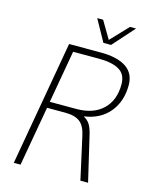

<svg xmlns="http://www.w3.org/2000/svg" viewBox="-128 -958 825 1041"><g transform="rotate(15 284.5 -437.5)"><path d="M175 -700H352Q446 -700 495.5 -667Q545 -634 545 -568Q545 -477 495 -416Q445 -355 355 -342V-340Q376 -329 388 -310.5Q400 -292 408 -260L469 0H426L373 -239Q362 -291 334 -313Q306 -335 250 -335H149L90 0H52ZM305 -370Q399 -370 452.5 -421Q506 -472 506 -562Q506 -618 466 -641.5Q426 -665 353 -665H207L155 -370ZM286 -875H319L377 -777L470 -875H504L396 -754H353Z"/></g></svg>

Font: Sarabun Thin
Style: Italic
Weight: 250
Italic angle: -10°
Designer: Suppakit Chalermlarp | Katatrad Co.,Ltd.
Foundry: Cadson Demak Co.,Ltd.
Version: Version 1.000; ttfautohint (v1.6)